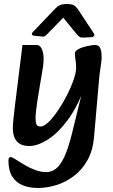

<svg xmlns="http://www.w3.org/2000/svg" viewBox="-20 -715 565 956"><path d="M169 221Q126 221 93 207.5Q60 194 41 164Q22 134 22 84Q22 74 25.5 70.5Q29 67 33 67Q38 67 45 71Q52 75 65 83Q83 95 106.5 108.5Q130 122 157 132Q184 142 210 142Q236 142 258 125.5Q280 109 299.5 68Q319 27 337 -45L393 -273L399 -274Q362 -176 313.5 -112.5Q265 -49 215.5 -18.5Q166 12 126 12Q84 12 64 -11Q44 -34 44 -75Q44 -95 46.5 -119Q49 -143 55 -194L92 -491H162Q179 -491 188 -471.5Q197 -452 197 -424Q197 -404 195 -388.5Q193 -373 189.5 -353.5Q186 -334 180 -298L166 -212Q162 -184 159.5 -162.5Q157 -141 157 -127Q157 -106 161.5 -95.5Q166 -85 182 -85Q199 -85 221.5 -107Q244 -129 268 -164Q292 -199 312.5 -239Q333 -279 346 -316.5Q359 -354 359 -379Q359 -396 356 -415.5Q353 -435 353 -450Q353 -462 372.5 -471.5Q392 -481 416.5 -486Q441 -491 455 -491Q469 -491 477.5 -478Q486 -465 486 -429Q486 -412 480.5 -378.5Q475 -345 473 -316L448 -30Q442 35 415.5 82.5Q389 130 349 160.5Q309 191 262 206Q215 221 169 221ZM144 -556Q137 -549 139 -543.5Q141 -538 151 -537L188 -533Q196 -532 201 -534Q206 -536 210 -540L295 -627L365 -541Q370 -536 376 -531.5Q382 -527 399 -528L437 -530Q445 -531 448.5 -536.5Q452 -542 447 -549L372 -663Q359 -683 347 -689Q335 -695 312 -695Q290 -695 278 -689Q266 -683 257 -674Z"/></svg>

Font: Alkatra
Style: Regular
Weight: 400
Designer: Suman Bhandary
Version: Version 1.100;gftools[0.9.22]